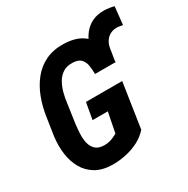

<svg xmlns="http://www.w3.org/2000/svg" viewBox="-175 -924 1062 1087"><g transform="rotate(-30 356.0 -380.5)"><path d="M557.6 -485.4H446.8L460.9 -573.2Q465.8 -611.8 479.5 -647.9Q493.2 -684.1 515.6 -712.2Q538.1 -740.2 570.8 -755.9Q603.5 -771.5 647 -771Q664.6 -770.5 680.4 -768.3Q696.3 -766.1 712.4 -761.7L700.2 -645.5Q691.4 -646.5 683.3 -648.4Q675.3 -650.4 667.5 -650.9Q641.6 -651.9 622.1 -642.6Q602.5 -633.3 589.6 -615.5Q576.7 -597.7 571.8 -573.7ZM537.6 -373.5 493.2 -80.6Q463.9 -47.9 424.3 -27.8Q384.8 -7.8 340.8 1.2Q296.9 10.3 254.4 9.8Q189 8.8 145.5 -17.1Q102.1 -43 77.9 -86.4Q53.7 -129.9 46.6 -183.3Q39.6 -236.8 46.9 -294.9L65.4 -416Q74.2 -476.1 95.2 -531.2Q116.2 -586.4 151.1 -630.1Q186 -673.8 236.3 -698.2Q286.6 -722.7 354.5 -721.2Q428.7 -719.2 473.1 -689.5Q517.6 -659.7 538.1 -606.9Q558.6 -554.2 559.6 -484.9H424.3Q424.3 -515.6 419.7 -542Q415 -568.4 398.9 -585.2Q382.8 -602.1 347.2 -603.5Q308.6 -605.5 282.7 -588.6Q256.8 -571.8 241 -543.5Q225.1 -515.1 216.6 -481.7Q208 -448.2 204.6 -417L187 -294.4Q183.6 -266.6 181.9 -234.9Q180.2 -203.1 186.5 -174.6Q192.9 -146 212.2 -127.7Q231.4 -109.4 269 -108.9Q286.1 -108.9 300.5 -112.1Q314.9 -115.2 328.4 -121.3Q341.8 -127.4 355.5 -134.8L381.3 -265.6H281.7L300.8 -373.5Z"/></g></svg>

Font: Roboto Condensed
Style: Bold Italic
Weight: 700
Italic angle: -12°
Designer: Christian Robertson
Foundry: Google
Version: Version 3.0